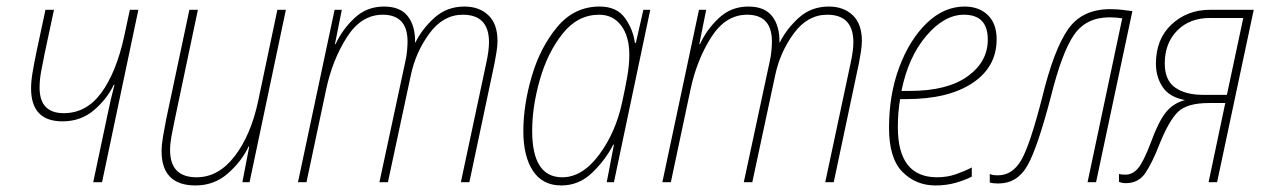

<svg xmlns="http://www.w3.org/2000/svg" viewBox="-20 -557 3873 587"><path d="M292 0 403 -527H377L359 -443Q335 -335 289.5 -273Q244 -211 175 -211Q101 -211 101 -289Q101 -312 105.5 -337Q110 -362 116 -391L145 -527H119L91 -396Q85 -367 80 -338Q75 -309 75 -287Q75 -186 171 -186Q227 -186 267 -220Q307 -254 328 -298H330Q324 -275 318.5 -251.5Q313 -228 308 -203L265 0Z M740 -109H742L721 0H743L854 -527H828L769 -247Q747 -144 697.5 -79.5Q648 -15 581 -15Q500 -15 500 -98Q500 -117 504 -139.5Q508 -162 513 -185L585 -527H559L488 -192Q483 -167 478.5 -140.5Q474 -114 474 -95Q474 10 578 10Q635 10 677 -27Q719 -64 740 -109Z M917 0 977 -283Q996 -373 1040 -442.5Q1084 -512 1150 -512Q1226 -512 1226 -430Q1226 -419 1224.5 -402Q1223 -385 1219 -368L1140 0H1166L1236 -327Q1251 -398 1293 -455Q1335 -512 1395 -512Q1475 -512 1475 -428Q1475 -403 1467 -366L1389 0H1415L1492 -364Q1495 -380 1498 -398.5Q1501 -417 1501 -432Q1501 -484 1473 -510.5Q1445 -537 1400 -537Q1346 -537 1308 -502.5Q1270 -468 1250 -427H1249Q1250 -477 1227 -507Q1204 -537 1154 -537Q1101 -537 1063.5 -501.5Q1026 -466 1006 -422H1004L1025 -527H1003L891 0Z M1607 -157Q1607 -231 1630.5 -313.5Q1654 -396 1700 -454Q1746 -512 1812 -512Q1854 -512 1879 -479Q1904 -446 1904 -389Q1904 -358 1897.5 -321.5Q1891 -285 1882 -244Q1862 -151 1811 -83Q1760 -15 1699 -15Q1607 -15 1607 -157ZM1855 -115H1857L1835 0H1857L1968 -527H1947L1924 -426H1921Q1916 -466 1891 -501.5Q1866 -537 1813 -537Q1736 -537 1684 -475Q1632 -413 1606 -324.5Q1580 -236 1580 -156Q1580 -79 1609.5 -34.5Q1639 10 1696 10Q1750 10 1790.5 -29Q1831 -68 1855 -115Z M2031 0 2091 -283Q2110 -373 2154 -442.5Q2198 -512 2264 -512Q2340 -512 2340 -430Q2340 -419 2338.5 -402Q2337 -385 2333 -368L2254 0H2280L2350 -327Q2365 -398 2407 -455Q2449 -512 2509 -512Q2589 -512 2589 -428Q2589 -403 2581 -366L2503 0H2529L2606 -364Q2609 -380 2612 -398.5Q2615 -417 2615 -432Q2615 -484 2587 -510.5Q2559 -537 2514 -537Q2460 -537 2422 -502.5Q2384 -468 2364 -427H2363Q2364 -477 2341 -507Q2318 -537 2268 -537Q2215 -537 2177.5 -501.5Q2140 -466 2120 -422H2118L2139 -527H2117L2005 0Z M2951 -17V-45Q2930 -34 2903 -24.5Q2876 -15 2845 -15Q2725 -15 2725 -168Q2725 -215 2732 -254H2751Q2879 -254 2953 -303Q3027 -352 3027 -437Q3027 -485 3000 -511Q2973 -537 2929 -537Q2866 -537 2813.5 -486.5Q2761 -436 2729.5 -352Q2698 -268 2698 -166Q2698 -73 2739 -31.5Q2780 10 2840 10Q2874 10 2903 1.5Q2932 -7 2951 -17ZM2927 -512Q3000 -512 3000 -436Q3000 -368 2938 -323.5Q2876 -279 2761 -279H2736Q2757 -383 2812 -447.5Q2867 -512 2927 -512Z M3193 -262Q3227 -398 3264 -451Q3301 -504 3372 -504Q3392 -504 3411 -501L3305 0H3331L3442 -523Q3428 -525 3410.5 -527Q3393 -529 3374 -529Q3288 -529 3245 -467Q3202 -405 3167 -262Q3129 -113 3102 -67Q3075 -21 3031 -21Q3023 -21 3016.5 -22Q3010 -23 3006 -25V1Q3016 4 3032 4Q3090 4 3121 -50.5Q3152 -105 3193 -262Z M3541 -363Q3541 -425 3579 -463.5Q3617 -502 3679 -502H3781L3731 -267H3659Q3604 -267 3572.5 -289.5Q3541 -312 3541 -363ZM3524 -114Q3554 -189 3582 -215.5Q3610 -242 3676 -242H3726L3675 0H3701L3813 -527H3679Q3610 -527 3562 -482.5Q3514 -438 3514 -362Q3514 -322 3534.5 -291Q3555 -260 3603 -251Q3567 -242 3544 -213Q3521 -184 3498 -120Q3475 -60 3458.5 -41.5Q3442 -23 3421 -23Q3410 -23 3401 -25V-1Q3411 3 3422 3Q3461 3 3482 -28.5Q3503 -60 3524 -114Z"/></svg>

Font: Noto Sans Display SemiCondensed Thin
Style: Italic
Weight: 250
Width: 4
Designer: Monotype Design team
Foundry: Monotype Imaging Inc.
Version: 1.000